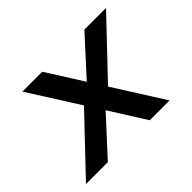

<svg xmlns="http://www.w3.org/2000/svg" viewBox="-109 -533 677 677"><g transform="rotate(-45 229.5 -194.5)"><path d="M474 -389 283 -188 402 0H303L218 -135L94 0H-15L176 -201L57 -389H156L242 -253L366 -389Z"/></g></svg>

Font: Neutral Grotesk
Style: Italic
Weight: 400
Italic angle: -8°
Designer: Nawras Khrais
Foundry: Nawras Khrais
Version: Version 1.000